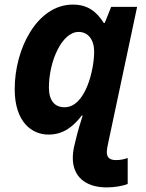

<svg xmlns="http://www.w3.org/2000/svg" viewBox="-20 -576 634 836"><path d="M445 240C478 240 514 234 536 225V112C519 118 504 121 485 121C459 121 445 111 445 86C445 78 447 64 451 47L577 -546H464L436 -476H432C400 -526 362 -556 297 -556C143 -556 44 -366 44 -188C44 -44 119 10 191 10C259 10 301 -28 336 -73H340C332 -48 318 -3 311 28L303 61C299 79 297 96 297 112C297 192 351 240 445 240ZM261 -109C218 -109 193 -138 193 -195C193 -310 250 -437 322 -437C364 -437 390 -403 390 -351C390 -274 353 -109 261 -109Z"/></svg>

Font: Noto Sans
Style: Bold Italic
Weight: 700
Italic angle: -12°
Designer: Monotype Design Team
Foundry: Monotype Imaging Inc.
Version: Version 2.013